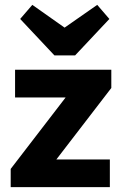

<svg xmlns="http://www.w3.org/2000/svg" viewBox="-20 -770 506 790"><path d="M24 -75 280 -408H438L182 -75ZM24 0V-75L128 -114H432V0ZM42 -369V-483H438V-408L333 -369ZM380 -750 430 -692 289 -542H204L63 -692L113 -750L293 -623H198Z"/></svg>

Font: Outfit Thin SemiBold
Style: Regular
Weight: 600
Version: Version 1.100;gftools[0.9.27]